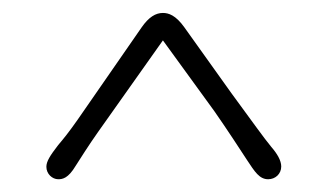

<svg xmlns="http://www.w3.org/2000/svg" viewBox="-20 -720 498 301"><path d="M71.3 -439C78.1 -439 86.9 -440.4 98.6 -460C104.5 -469.2 119.6 -493.2 133.8 -513.2L235.4 -656.7L315.9 -545.9C336.4 -516.6 357.9 -483.4 367.2 -469.2C379.4 -450.7 386.7 -439 400.4 -439C411.6 -439 420.9 -447.3 420.9 -459C420.9 -468.3 414.6 -479 405.3 -489.7C393.6 -503.9 377 -527.3 343.3 -573.2L269 -677.2C255.4 -696.3 244.1 -699.7 235.4 -699.7C224.1 -699.7 213.4 -693.4 202.1 -677.2L101.6 -532.2C87.9 -512.7 79.6 -502.4 71.3 -492.7C58.1 -475.6 52.7 -466.8 52.7 -458.5C52.7 -447.3 62 -439 71.3 -439Z"/></svg>

Font: Limelight
Style: Regular
Weight: 400
Designer: Nicole Fally
Foundry: Nicole Fally
Version: Version 1.002